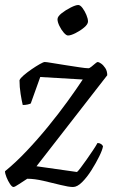

<svg xmlns="http://www.w3.org/2000/svg" viewBox="-31 -748 467 768"><path d="M23 0Q17 0 9 -12Q1 -24 -5 -39Q-11 -54 -11 -63Q31 -97 75.5 -144Q120 -191 162 -242.5Q204 -294 239.5 -343Q275 -392 300 -430L130 -440L92 -334Q88 -332 79.5 -330Q71 -328 60 -328Q56 -344 51.5 -372Q47 -400 47 -427Q50 -435 64 -447Q78 -459 95.5 -471Q113 -483 128 -491.5Q143 -500 148 -500Q154 -500 177.5 -496Q201 -492 230.5 -487.5Q260 -483 286 -479Q312 -475 323 -475Q327 -475 335 -481.5Q343 -488 350 -494Q357 -500 360 -500Q364 -500 373 -494Q382 -488 390 -476Q398 -464 398 -447L115 -83L277 -60Q281 -63 292 -77.5Q303 -92 316 -110.5Q329 -129 341 -147Q353 -165 359 -176Q367 -176 373 -172Q379 -168 381 -163Q379 -149 366 -122.5Q353 -96 335 -67.5Q317 -39 297.5 -19.5Q278 0 261 0Q244 0 212 -8Q180 -16 143.5 -24.5Q107 -33 78 -33Q62 -23 45 -11.5Q28 0 23 0ZM241 -606Q234 -606 224 -617.5Q214 -629 206.5 -644.5Q199 -660 199 -671Q199 -682 215.5 -695Q232 -708 252 -718Q272 -728 282 -728Q290 -728 299 -716Q308 -704 314.5 -688.5Q321 -673 321 -662Q321 -651 305.5 -638Q290 -625 271 -615.5Q252 -606 241 -606Z"/></svg>

Font: Texturina 72pt 72pt Regular
Style: Italic
Weight: 400
Italic angle: -11°
Designer: Guillermo Torres Carreño
Foundry: Omnibus-Type
Version: Version 1.002; ttfautohint (v1.8.3)